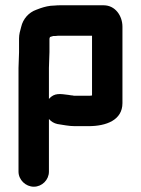

<svg xmlns="http://www.w3.org/2000/svg" viewBox="-20 -483 533 726"><path d="M167 -286V-337L169 -343C173 -344 177 -346 182 -347H190C197 -348 203 -348 207 -348H328V-122C323 -121 319 -121 315 -121H262C260 -121 258 -121 255 -122C251 -122 246 -123 240 -124C208 -128 186 -133 165 -109V-226C165 -240 167 -274 167 -286ZM372 -463H207C202 -463 195 -463 186 -462C166 -462 148 -457 133 -452L117 -446C89 -436 67 -412 60 -381C56 -367 52 -353 52 -337V-285C52 -272 50 -239 50 -226V166C50 197 77 223 108 223C139 223 165 197 165 166V-33C174 -23 184 -17 197 -14C218 -11 240 -6 262 -6H315C382 -6 443 -29 443 -93V-382C443 -423 416 -463 372 -463Z"/></svg>

Font: Electronic
Style: UltHv
Weight: 900
Version: Version 1.011